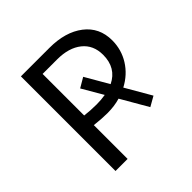

<svg xmlns="http://www.w3.org/2000/svg" viewBox="-173 -801 944 944"><g transform="rotate(-45 298.5 -329.0)"><path d="M423 -263 500 -130 449 -101 368 -241Q328 -229 279 -229Q241 -229 190 -235V0H106V-658H304Q415 -658 482 -606.5Q549 -555 549 -466Q549 -401 515.5 -347.5Q482 -294 423 -263ZM333 -302 270 -410 321 -440 391 -319Q467 -356 467 -447Q467 -515 419.5 -553Q372 -591 291 -591H190V-302Q229 -297 273 -297Q303 -297 333 -302Z"/></g></svg>

Font: Ysabeau Medium
Style: Regular
Weight: 500
Designer: Christian Thalmann (Catharsis Fonts)
Version: Version 0.003